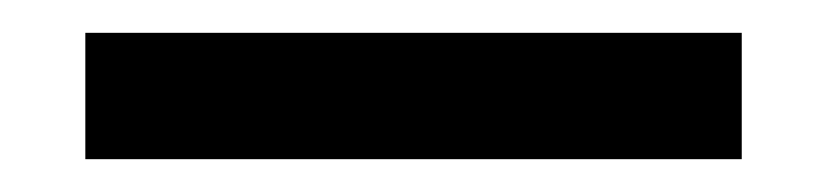

<svg xmlns="http://www.w3.org/2000/svg" viewBox="-20 89 501 117"><path d="M32 186V109H432V186Z"/></svg>

Font: Squada One
Style: Regular
Weight: 400
Designer: Joe Prince
Foundry: Joe Prince
Version: Version 1.001